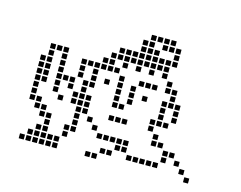

<svg xmlns="http://www.w3.org/2000/svg" viewBox="-98 -861 1266 1008"><g transform="rotate(15 535.5 -357.0)"><path d="M111.4 -31.4V-4.3H138.6V-31.4ZM75.7 -31.4V-4.3H102.9V-31.4ZM147.1 -31.4V-4.3H174.3V-31.4ZM182.9 -31.4V-4.3H210V-31.4ZM218.6 -31.4V-4.3H245.7V-31.4ZM254.3 -31.4V-4.3H281.4V-31.4ZM254.3 -67.1V-40H281.4V-67.1ZM182.9 -102.9V-75.7H210V-102.9ZM147.1 -102.9V-75.7H174.3V-102.9ZM147.1 -67.1V-40H174.3V-67.1ZM182.9 -67.1V-40H210V-67.1ZM218.6 -67.1V-40H245.7V-67.1ZM111.4 -67.1V-40H138.6V-67.1ZM182.9 -138.6V-111.4H210V-138.6ZM182.9 -174.3V-147.1H210V-174.3ZM147.1 -174.3V-147.1H174.3V-174.3ZM147.1 -210V-182.9H174.3V-210ZM111.4 -210V-182.9H138.6V-210ZM111.4 -245.7V-218.6H138.6V-245.7ZM75.7 -245.7V-218.6H102.9V-245.7ZM75.7 -281.4V-254.3H102.9V-281.4ZM75.7 -317.1V-290H102.9V-317.1ZM75.7 -352.9V-325.7H102.9V-352.9ZM75.7 -388.6V-361.4H102.9V-388.6ZM75.7 -424.3V-397.1H102.9V-424.3ZM75.7 -460V-432.9H102.9V-460ZM111.4 -460V-432.9H138.6V-460ZM111.4 -495.7V-468.6H138.6V-495.7ZM111.4 -531.4V-504.3H138.6V-531.4ZM147.1 -531.4V-504.3H174.3V-531.4ZM182.9 -531.4V-504.3H210V-531.4ZM182.9 -495.7V-468.6H210V-495.7ZM182.9 -460V-432.9H210V-460ZM182.9 -424.3V-397.1H210V-424.3ZM182.9 -388.6V-361.4H210V-388.6ZM111.4 -424.3V-397.1H138.6V-424.3ZM111.4 -388.6V-361.4H138.6V-388.6ZM111.4 -352.9V-325.7H138.6V-352.9ZM218.6 -388.6V-361.4H245.7V-388.6ZM254.3 -352.9V-325.7H281.4V-352.9ZM290 -317.1V-290H317.1V-317.1ZM290 -281.4V-254.3H317.1V-281.4ZM325.7 -281.4V-254.3H352.9V-281.4ZM325.7 -245.7V-218.6H352.9V-245.7ZM325.7 -210V-182.9H352.9V-210ZM325.7 -174.3V-147.1H352.9V-174.3ZM325.7 -138.6V-111.4H352.9V-138.6ZM290 -102.9V-75.7H317.1V-102.9ZM290 -138.6V-111.4H317.1V-138.6ZM254.3 -388.6V-361.4H281.4V-388.6ZM182.9 -352.9V-325.7H210V-352.9ZM218.6 -281.4V-254.3H245.7V-281.4ZM182.9 -317.1V-290H210V-317.1ZM397.1 -531.4V-504.3H424.3V-531.4ZM397.1 -495.7V-468.6H424.3V-495.7ZM361.4 -460V-432.9H388.6V-460ZM361.4 -424.3V-397.1H388.6V-424.3ZM361.4 -388.6V-361.4H388.6V-388.6ZM325.7 -388.6V-361.4H352.9V-388.6ZM325.7 -352.9V-325.7H352.9V-352.9ZM325.7 -317.1V-290H352.9V-317.1ZM361.4 -317.1V-290H388.6V-317.1ZM361.4 -281.4V-254.3H388.6V-281.4ZM361.4 -245.7V-218.6H388.6V-245.7ZM397.1 -210V-182.9H424.3V-210ZM432.9 -174.3V-147.1H460V-174.3ZM468.6 -138.6V-111.4H495.7V-138.6ZM504.3 -138.6V-111.4H531.4V-138.6ZM540 -138.6V-111.4H567.1V-138.6ZM575.7 -138.6V-111.4H602.9V-138.6ZM611.4 -138.6V-111.4H638.6V-138.6ZM611.4 -102.9V-75.7H638.6V-102.9ZM575.7 -102.9V-75.7H602.9V-102.9ZM540 -67.1V-40H567.1V-67.1ZM504.3 -67.1V-40H531.4V-67.1ZM468.6 -31.4V-4.3H495.7V-31.4ZM432.9 -31.4V-4.3H460V-31.4ZM647.1 -67.1V-40H674.3V-67.1ZM682.9 -67.1V-40H710V-67.1ZM718.6 -67.1V-40H745.7V-67.1ZM754.3 -67.1V-40H781.4V-67.1ZM790 -67.1V-40H817.1V-67.1ZM825.7 -102.9V-75.7H852.9V-102.9ZM825.7 -138.6V-111.4H852.9V-138.6ZM861.4 -138.6V-111.4H888.6V-138.6ZM897.1 -102.9V-75.7H924.3V-102.9ZM932.9 -67.1V-40H960V-67.1ZM968.6 -31.4V-4.3H995.7V-31.4ZM790 -174.3V-147.1H817.1V-174.3ZM754.3 -210V-182.9H781.4V-210ZM718.6 -245.7V-218.6H745.7V-245.7ZM754.3 -281.4V-254.3H781.4V-281.4ZM754.3 -317.1V-290H781.4V-317.1ZM754.3 -352.9V-325.7H781.4V-352.9ZM790 -424.3V-397.1H817.1V-424.3ZM790 -460V-432.9H817.1V-460ZM718.6 -567.1V-540H745.7V-567.1ZM825.7 -352.9V-325.7H852.9V-352.9ZM825.7 -317.1V-290H852.9V-317.1ZM790 -281.4V-254.3H817.1V-281.4ZM790 -388.6V-361.4H817.1V-388.6ZM825.7 -388.6V-361.4H852.9V-388.6ZM432.9 -495.7V-468.6H460V-495.7ZM504.3 -460V-432.9H531.4V-460ZM504.3 -424.3V-397.1H531.4V-424.3ZM504.3 -388.6V-361.4H531.4V-388.6ZM504.3 -352.9V-325.7H531.4V-352.9ZM504.3 -317.1V-290H531.4V-317.1ZM540 -317.1V-290H567.1V-317.1ZM575.7 -352.9V-325.7H602.9V-352.9ZM575.7 -388.6V-361.4H602.9V-388.6ZM432.9 -424.3V-397.1H460V-424.3ZM611.4 -460V-432.9H638.6V-460ZM647.1 -460V-432.9H674.3V-460ZM682.9 -460V-432.9H710V-460ZM575.7 -424.3V-397.1H602.9V-424.3ZM647.1 -388.6V-361.4H674.3V-388.6ZM575.7 -245.7V-218.6H602.9V-245.7ZM540 -245.7V-218.6H567.1V-245.7ZM504.3 -245.7V-218.6H531.4V-245.7ZM361.4 -495.7V-468.6H388.6V-495.7ZM290 -495.7V-468.6H317.1V-495.7ZM325.7 -495.7V-468.6H352.9V-495.7ZM290 -460V-432.9H317.1V-460ZM290 -424.3V-397.1H317.1V-424.3ZM432.9 -567.1V-540H460V-567.1ZM468.6 -567.1V-540H495.7V-567.1ZM468.6 -602.9V-575.7H495.7V-602.9ZM504.3 -602.9V-575.7H531.4V-602.9ZM575.7 -638.6V-611.4H602.9V-638.6ZM611.4 -638.6V-611.4H638.6V-638.6ZM647.1 -638.6V-611.4H674.3V-638.6ZM682.9 -602.9V-575.7H710V-602.9ZM718.6 -602.9V-575.7H745.7V-602.9ZM754.3 -602.9V-575.7H781.4V-602.9ZM754.3 -638.6V-611.4H781.4V-638.6ZM754.3 -674.3V-647.1H781.4V-674.3ZM718.6 -674.3V-647.1H745.7V-674.3ZM718.6 -710V-682.9H745.7V-710ZM682.9 -710V-682.9H710V-710ZM647.1 -710V-682.9H674.3V-710ZM611.4 -710V-682.9H638.6V-710ZM611.4 -674.3V-647.1H638.6V-674.3ZM575.7 -674.3V-647.1H602.9V-674.3ZM647.1 -602.9V-575.7H674.3V-602.9ZM647.1 -567.1V-540H674.3V-567.1ZM682.9 -567.1V-540H710V-567.1ZM611.4 -567.1V-540H638.6V-567.1ZM611.4 -602.9V-575.7H638.6V-602.9ZM575.7 -602.9V-575.7H602.9V-602.9ZM540 -602.9V-575.7H567.1V-602.9ZM575.7 -567.1V-540H602.9V-567.1ZM540 -567.1V-540H567.1V-567.1ZM504.3 -567.1V-540H531.4V-567.1ZM575.7 -531.4V-504.3H602.9V-531.4ZM647.1 -531.4V-504.3H674.3V-531.4ZM504.3 -531.4V-504.3H531.4V-531.4ZM468.6 -495.7V-468.6H495.7V-495.7ZM432.9 -531.4V-504.3H460V-531.4ZM682.9 -674.3V-647.1H710V-674.3ZM718.6 -531.4V-504.3H745.7V-531.4ZM754.3 -495.7V-468.6H781.4V-495.7ZM754.3 -174.3V-147.1H781.4V-174.3ZM718.6 -281.4V-254.3H745.7V-281.4ZM754.3 -388.6V-361.4H781.4V-388.6ZM754.3 -460V-432.9H781.4V-460Z"/></g></svg>

Font: Gossip Icons Med Square
Style: Regular
Weight: 400
Designer: Deborah Khodanovich
Version: Version 1.001;Glyphs 3.3.1 (3343)